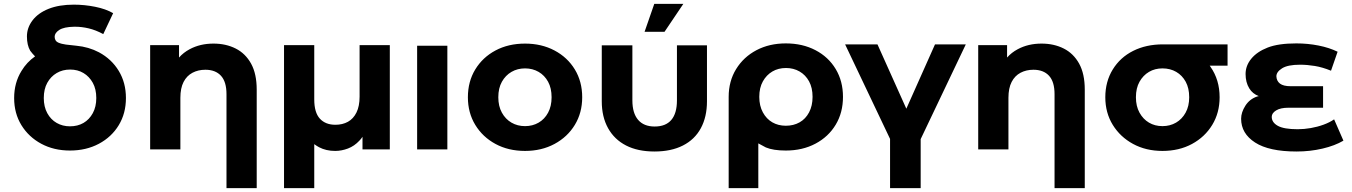

<svg xmlns="http://www.w3.org/2000/svg" viewBox="-20 -771 6980 991"><path d="M341 6Q258 6 193 -29Q128 -64 90.5 -125Q53 -186 53 -265Q53 -344 91 -405Q118 -450 161 -480Q148 -493 136 -509Q119 -538 119 -583Q119 -628 148 -666Q177 -704 231 -725.5Q285 -747 361 -747Q416 -747 471 -736Q526 -725 564 -703L513 -595Q474 -616 438 -624.5Q402 -633 369 -633Q366 -633 362 -633Q310 -632 286 -616.5Q262 -601 262 -581Q263 -559 280 -551.5Q297 -544 320 -541Q343 -538 374 -535Q438 -529 491 -501Q556 -466 593 -405Q630 -344 630 -265Q630 -186 593 -125Q556 -64 490.5 -29Q425 6 341 6ZM341 -119Q381 -119 411 -136.5Q441 -154 459 -187Q477 -220 477 -265Q477 -311 459 -343.5Q441 -376 411 -394Q381 -412 342 -412Q303 -412 272.5 -394Q242 -376 224 -343.5Q206 -311 206 -265Q206 -220 224 -187Q242 -154 272.5 -136.5Q303 -119 341 -119Z M1082 -546Q1146 -546 1196.5 -520.5Q1247 -495 1276 -442.5Q1305 -390 1305 -308V200H1149V-285Q1149 -349 1120.5 -380Q1092 -411 1040 -411Q1003 -411 973.5 -395.5Q944 -380 927.5 -348Q911 -316 911 -266V0H755V-538H904V-474Q927 -500 959 -517Q1013 -546 1082 -546Z M1446 200V-538H1602V-258Q1602 -190 1631 -158.5Q1660 -127 1711 -127Q1748 -127 1776 -142.5Q1804 -158 1820 -190.5Q1836 -223 1836 -272V-538H1992V0H1851V-65Q1844 -54 1835 -45Q1809 -17 1776 -4.5Q1743 8 1710 8Q1663 8 1627 -11Q1614 -18 1602 -27V200Z M2133 0V-535H2289V0Z M2690 8Q2604 8 2537.5 -28Q2471 -64 2433 -126.5Q2395 -189 2395 -269Q2395 -350 2433 -412.5Q2471 -475 2537.5 -510.5Q2604 -546 2690 -546Q2775 -546 2842 -510.5Q2909 -475 2947 -412.5Q2985 -350 2985 -269Q2985 -189 2947 -126.5Q2909 -64 2842 -28Q2775 8 2690 8ZM2690 -120Q2729 -120 2760 -138Q2791 -156 2809 -189.5Q2827 -223 2827 -269Q2827 -316 2809 -349Q2791 -382 2760 -400Q2729 -418 2690 -418Q2651 -418 2620 -400Q2589 -382 2570.5 -349Q2552 -316 2552 -269Q2552 -223 2570.5 -189.5Q2589 -156 2620 -138Q2651 -120 2690 -120Z M3307 -607 3357 -751H3507L3410 -607ZM3358 11Q3272 11 3211.5 -20Q3151 -51 3118.5 -109.5Q3086 -168 3086 -248V-537H3244V-253Q3244 -187 3273.5 -152.5Q3303 -118 3359 -118Q3416 -118 3445 -152Q3474 -186 3474 -253V-537H3629V-248Q3629 -168 3597.5 -109.5Q3566 -51 3505 -20Q3444 11 3358 11Z M4036 6Q3971 6 3933 -10Q3902 -26 3894 -31V200H3741V-271Q3741 -352 3779.5 -414.5Q3818 -477 3884.5 -512Q3951 -547 4036 -547Q4122 -547 4189 -512Q4256 -477 4293.5 -414.5Q4331 -352 4331 -271Q4331 -190 4293.5 -127.5Q4256 -65 4189 -29.5Q4122 6 4036 6ZM4036 -122Q4076 -122 4107 -139.5Q4138 -157 4156 -191Q4174 -225 4174 -271Q4174 -318 4156 -351Q4138 -384 4107 -402Q4076 -420 4037 -420Q3997 -420 3966.5 -402Q3936 -384 3917.5 -351Q3899 -318 3899 -271Q3899 -225 3917.5 -191Q3936 -157 3966.5 -139.5Q3997 -122 4036 -122Z M4574 200V-54L4342 -542H4509L4658 -210L4806 -542H4965L4732 -53V200Z M5356 -546Q5420 -546 5470.5 -520.5Q5521 -495 5550 -442.5Q5579 -390 5579 -308V200H5423V-285Q5423 -349 5394.5 -380Q5366 -411 5314 -411Q5277 -411 5247.5 -395.5Q5218 -380 5201.5 -348Q5185 -316 5185 -266V0H5029V-538H5178V-474Q5201 -500 5233 -517Q5287 -546 5356 -546Z M5980 8Q5895 8 5828.5 -28Q5762 -64 5723.5 -126.5Q5685 -189 5685 -269Q5685 -350 5723.5 -412.5Q5762 -475 5829 -508.5Q5896 -542 5982 -542Q6008 -542 6028 -542Q6048 -542 6065 -542H6075Q6076 -542 6077 -542H6079Q6080 -542 6080 -542H6082Q6083 -542 6084 -542H6089Q6090 -542 6091 -542H6095Q6096 -542 6096 -542H6316V-432H6224Q6226 -429 6228 -426Q6275 -359 6275 -269Q6275 -189 6237 -126.5Q6199 -64 6132.5 -28Q6066 8 5980 8ZM5980 -120Q6019 -120 6050 -138Q6081 -156 6099.5 -189.5Q6118 -223 6118 -269Q6118 -316 6100 -349Q6082 -382 6051 -400Q6020 -418 5980 -418Q5941 -418 5910.5 -400Q5880 -382 5861.5 -349Q5843 -316 5843 -269Q5843 -223 5861.5 -189.5Q5880 -156 5910.5 -138Q5941 -120 5980 -120Z M6914 -45Q6870 -19 6806 -4Q6742 11 6672 11Q6530 11 6458 -35.5Q6386 -82 6386 -158Q6386 -191 6408 -225.5Q6430 -260 6469 -273Q6473 -274 6477 -275Q6445 -287 6428 -315Q6409 -346 6409 -389Q6409 -432 6438.5 -468Q6468 -504 6523 -525.5Q6578 -547 6671 -547Q6730 -547 6785.5 -536Q6841 -525 6884 -504L6850 -406Q6806 -424 6766.5 -430.5Q6727 -437 6690 -437Q6627 -437 6597.5 -418.5Q6568 -400 6568 -377Q6569 -353 6586.5 -339.5Q6604 -326 6642 -326H6809V-215H6631Q6589 -215 6566.5 -201Q6544 -187 6544 -168Q6544 -139 6575.5 -121.5Q6607 -104 6678 -104Q6711 -104 6745.5 -110Q6780 -116 6811.5 -127.5Q6843 -139 6866 -155Z"/></svg>

Font: Montserrat Z
Style: Bold
Weight: 700
Designer: Julieta Ulanovsky
Foundry: Julieta Ulanovsky
Version: Version 8.000